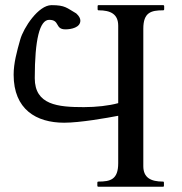

<svg xmlns="http://www.w3.org/2000/svg" viewBox="-20 -708 691 728"><path d="M269 -657.2C232.9 -677.7 228 -688.5 175.3 -688.5C125.5 -688.5 69.3 -603 56.6 -557.6C43.9 -512.7 31.7 -468.3 31.7 -424.8C31.7 -293 117.7 -242.7 223.1 -242.7C283.2 -242.7 385.3 -260.7 428.2 -269V-89.4C428.2 -27.3 398.9 -19.5 353 -19.5C349.6 -19.5 349.1 -17.1 349.1 -15.6V-3.9C349.1 -2.4 349.6 0 353 0H597.7C601.6 0 601.6 -2 601.6 -3.9V-15.6C601.6 -17.6 601.1 -19.5 597.7 -19.5C551.8 -19.5 523.4 -34.2 523.4 -78.1V-599.1C523.4 -661.1 552.7 -668.9 598.6 -668.9C602.1 -668.9 602.5 -671.4 602.5 -672.9V-684.6C602.5 -686 602.1 -688.5 598.6 -688.5H354C350.6 -688.5 350.1 -687 350.1 -684.6V-672.9C350.1 -670.9 350.6 -668.9 354 -668.9C399.9 -668.9 428.2 -654.3 428.2 -610.4V-316.9C392.6 -307.1 344.7 -301.8 297.9 -301.8C199.2 -301.8 111.8 -310.1 111.8 -411.6C111.8 -557.6 130.4 -632.8 166.5 -632.8C208 -632.8 187.5 -596.7 228 -596.7C250 -596.7 284.7 -603.5 284.7 -629.9C284.7 -637.7 280.3 -647 269 -657.2Z"/></svg>

Font: Cardo
Style: Italic
Weight: 400
Designer: David J. Perry
Foundry: David J. Perry
Version: Version 0.99